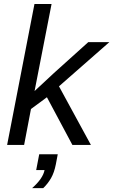

<svg xmlns="http://www.w3.org/2000/svg" viewBox="-20 -745 582 987"><path d="M352.1 0 221.2 -245.1 139.2 -184.6 104 0H16.6L157.2 -724.6H245.1L157.7 -276.9L257.3 -369.6L433.6 -528.3H542L283.2 -301.3L447.3 0ZM202.1 222.2H145Q200.7 172.9 209 129.4H166L181.6 47.9H276.9L267.1 99.6Q258.8 142.1 242.4 170.7Q226.1 199.2 202.1 222.2Z"/></svg>

Font: Liberation Sans
Style: Italic
Weight: 400
Italic angle: -12°
Designer: Steve Matteson
Foundry: Ascender Corporation
Version: Version 2.1.5